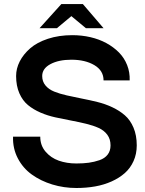

<svg xmlns="http://www.w3.org/2000/svg" viewBox="-20 -920 721 955"><path d="M339.8 -745.1Q386.2 -745.1 429.7 -735.1Q473.1 -725.1 509 -705.6Q544.9 -686 571.5 -659.2Q598.1 -632.3 612.3 -596.4Q626.5 -560.5 625 -520H495.1Q495.1 -568.8 449.5 -595.9Q403.8 -623 335 -623Q272 -623 231 -601.1Q189.9 -579.1 189.9 -542Q189.9 -514.6 206.1 -495.1Q222.2 -475.6 249.3 -464.6Q276.4 -453.6 311.8 -445.6Q347.2 -437.5 386.2 -429.9Q425.3 -422.4 464.1 -412.8Q502.9 -403.3 538.3 -386.7Q573.7 -370.1 600.8 -346.7Q627.9 -323.2 644 -285.2Q660.2 -247.1 660.2 -196.8Q660.2 -154.3 644.3 -118.9Q628.4 -83.5 600.8 -59.1Q573.2 -34.7 535.2 -17.6Q497.1 -0.5 453.1 7.3Q409.2 15.1 359.9 15.1Q297.4 15.1 240 -2.4Q182.6 -20 138.4 -51.8Q94.2 -83.5 68.6 -132.6Q43 -181.6 44.9 -240.2H180.2Q180.2 -196.8 206.5 -165.8Q232.9 -134.8 272.5 -120.8Q312 -106.9 359.9 -106.9Q394.5 -106.9 421.6 -110.6Q448.7 -114.3 474.9 -123.3Q501 -132.3 515.4 -150.9Q529.8 -169.4 529.8 -196.8Q529.8 -228 513.7 -249.8Q497.6 -271.5 470.5 -283.7Q443.4 -295.9 408.2 -304.4Q373 -313 334 -320.3Q294.9 -327.6 255.9 -336.2Q216.8 -344.7 181.6 -359.9Q146.5 -375 119.4 -397.2Q92.3 -419.4 76.2 -456.3Q60.1 -493.2 60.1 -542Q60.1 -579.1 78.1 -614.5Q96.2 -649.9 129.9 -679.4Q163.6 -709 218.3 -727.1Q272.9 -745.1 339.8 -745.1ZM285.2 -899.9H392.1L495.1 -779.8H407.2L335 -839.8L263.2 -779.8H176.8Z"/></svg>

Font: Miedinger*
Style: Bold
Weight: 700
Version: Version 001.000